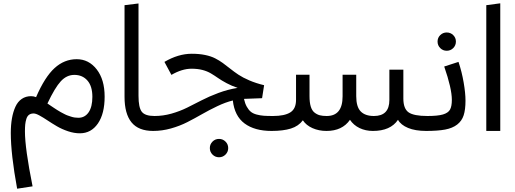

<svg xmlns="http://www.w3.org/2000/svg" viewBox="-20 -787 3097 1154"><path d="M440.9 -431.2Q513.7 -431.2 561.3 -369.9Q608.9 -308.6 608.9 -206.1Q608.9 -103.5 568.4 -44.7Q527.8 14.2 460 14.2Q425.8 14.2 389.2 2Q352.5 -10.3 322.5 -27.8Q292.5 -45.4 266.1 -63Q239.7 -80.6 217.5 -92.8Q195.3 -105 182.1 -105Q165 -105 154.3 -96.9Q143.6 -88.9 138.4 -72.3Q133.3 -55.7 131.6 -38.8Q129.9 -22 129.9 2.9Q129.9 104.5 175.8 333L83 347.2Q44.9 139.6 44.9 12.2Q44.9 -36.1 51.8 -75.2Q58.6 -114.3 72.5 -145Q86.4 -175.8 110.6 -192.4Q134.8 -209 167 -209Q182.1 -209 196.8 -203.1Q249.5 -324.7 308.1 -377.9Q366.7 -431.2 440.9 -431.2ZM451.2 -79.1Q489.7 -79.1 512.5 -111.8Q535.2 -144.5 535.2 -205.1Q535.2 -269 505.4 -303Q475.6 -336.9 426.8 -336.9Q380.9 -336.9 345.5 -298.6Q310.1 -260.3 265.1 -165Q268.1 -163.1 283.7 -152.3Q299.3 -141.6 304 -138.7Q308.6 -135.7 323.2 -126.2Q337.9 -116.7 344.7 -113.3Q351.6 -109.9 364.7 -102.8Q377.9 -95.7 386.7 -92.8Q395.5 -89.8 407.2 -85.9Q418.9 -82 429.7 -80.6Q440.4 -79.1 451.2 -79.1Z M728.5 -205.1V-755.9L812.5 -766.1V-210.9Q812.5 -141.1 832 -115.5Q851.6 -89.8 908.7 -89.8L920.4 -44.9L900.4 0Q812.5 0 770.5 -51.5Q728.5 -103 728.5 -205.1Z M1620.6 -89.8 1632.3 -44.9 1612.3 0Q1510.3 0 1450 -44.9Q1389.6 -89.8 1379.4 -183.1Q1335.4 -172.4 1285.9 -148.7Q1236.3 -125 1193.8 -100.6Q1151.4 -76.2 1106 -53Q1060.5 -29.8 1007.3 -14.9Q954.1 0 900.4 0L880.4 -44.9L908.2 -89.8Q960 -89.8 1010.3 -104Q1060.5 -118.2 1104.5 -139.9Q1148.4 -161.6 1192.1 -184.3Q1235.8 -207 1292.7 -228.3Q1349.6 -249.5 1408.2 -258.8Q1373 -270.5 1342 -287.1Q1311 -303.7 1290.5 -318.1Q1270 -332.5 1247.8 -345.7Q1225.6 -358.9 1196.8 -366.5Q1168 -374 1131.3 -374Q1074.2 -374 1010.3 -336.9L968.3 -415Q1051.8 -463.9 1132.3 -463.9Q1177.7 -463.9 1212.9 -456.5Q1248 -449.2 1272.9 -436.5Q1297.9 -423.8 1319.3 -408.2Q1340.8 -392.6 1364 -374Q1387.2 -355.5 1413.1 -338.1Q1439 -320.8 1478.8 -303.7Q1518.6 -286.6 1567.4 -274.9L1555.2 -196.8L1451.2 -192.9H1446.3Q1452.6 -164.6 1463.4 -145.5Q1474.1 -126.5 1487.3 -115.5Q1500.5 -104.5 1522.5 -98.6Q1544.4 -92.8 1565.4 -91.3Q1586.4 -89.8 1620.6 -89.8ZM1257.3 64Q1273.4 47.9 1296.4 47.9Q1319.3 47.9 1335.4 64Q1351.6 80.1 1351.6 103Q1351.6 126 1335.4 142.1Q1319.3 158.2 1296.4 158.2Q1273.4 158.2 1257.3 142.1Q1241.2 126 1241.2 103Q1241.2 80.1 1257.3 64Z M2549.3 -89.8 2561.5 -46.9 2541.5 0Q2476.1 0 2432.6 -18.1Q2389.2 -36.1 2372.1 -66.9Q2327.1 0 2221.2 0Q2177.2 0 2141.1 -17.3Q2105 -34.7 2083.5 -66.9Q2037.1 0 1942.4 0Q1896.5 0 1858.4 -16.8Q1820.3 -33.7 1800.3 -64Q1774.4 -28.8 1728.3 -14.4Q1682.1 0 1612.3 0L1592.3 -45.9L1621.1 -89.8Q1689.9 -89.8 1724.6 -111.3Q1759.3 -132.8 1759.3 -187V-337.9H1840.3V-209Q1840.3 -171.4 1847.7 -147Q1855 -122.6 1870.1 -110.6Q1885.3 -98.6 1902.1 -94.2Q1918.9 -89.8 1943.4 -89.8Q2039.1 -89.8 2039.1 -208V-337.9H2121.1V-209Q2121.1 -145 2147.9 -117.4Q2174.8 -89.8 2227.5 -89.8Q2320.3 -89.8 2320.3 -186V-368.2H2404.3V-194.8Q2404.3 -134.3 2435.3 -112.1Q2466.3 -89.8 2549.3 -89.8Z M2704.1 -498Q2688 -481.9 2665 -481.9Q2642.1 -481.9 2626 -498Q2609.9 -514.2 2609.9 -537.1Q2609.9 -560.1 2626 -575.9Q2642.1 -591.8 2665 -591.8Q2688 -591.8 2704.1 -575.9Q2720.2 -560.1 2720.2 -537.1Q2720.2 -514.2 2704.1 -498ZM2548.8 -89.8Q2611.3 -89.8 2642.6 -99.1Q2673.8 -108.4 2684.8 -128.2Q2695.8 -147.9 2695.8 -187Q2695.8 -254.9 2649.9 -387.2L2735.8 -415Q2755.9 -355 2766.8 -291.3Q2777.8 -227.5 2777.8 -182.1Q2777.8 -127.9 2766.8 -94Q2755.9 -60.1 2727.8 -38.3Q2699.7 -16.6 2655.5 -8.3Q2611.3 0 2541 0L2521 -44.9Z M2986.8 0H2902.8V-755.9L2986.8 -767.1Z"/></svg>

Font: FiraGO
Style: Regular
Weight: 400
Designer: bBox Type
Foundry: bBox Type GmbH
Version: Version 1.001;PS 001.001;hotconv 1.0.88;makeotf.lib2.5.64775